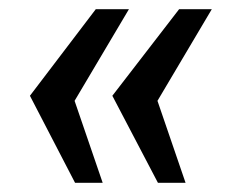

<svg xmlns="http://www.w3.org/2000/svg" viewBox="-20 -463 512 417"><path d="M142 -244 260 -443H188L45 -255L143 -66H203ZM322 -244 440 -443H369L224 -255L323 -66H383Z"/></svg>

Font: United Sans SemiBold
Style: Italic
Weight: 600
Italic angle: -8°
Designer: Pablo Impallari, Rodrigo Fuenzalida (Modified by Dan O. Williams)
Version: Version 1.000;PS 001.000;hotconv 1.0.88;makeotf.lib2.5.64775